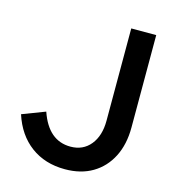

<svg xmlns="http://www.w3.org/2000/svg" viewBox="-106 -790 813 891"><g transform="rotate(15 300.0 -344.5)"><path d="M286 11Q190 11 122 -39.5Q54 -90 24 -183L134 -225Q178 -97 284 -97Q344 -97 379.5 -140.5Q415 -184 415 -257V-700H535V-256Q535 -175 504.5 -115Q474 -55 418.5 -22Q363 11 286 11Z"/></g></svg>

Font: Red Hat Mono Medium
Style: Regular
Weight: 500
Monospace: yes
Designer: Pentagram, MCKL
Foundry: Pentagram, MCKL
Version: Version 1.023; ttfautohint (v1.8.3)